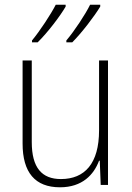

<svg xmlns="http://www.w3.org/2000/svg" viewBox="-20 -786 562 816"><path d="M406 -758V-766H363C343 -725 296 -654 262 -614V-606H287C328 -647 382 -718 406 -758ZM259 -758V-766H217C196 -725 150 -655 116 -614V-606H140C182 -647 236 -718 259 -758ZM439 -529H401V-232C401 -91 340 -25 239 -25C158 -25 115 -73 115 -182V-529H76V-176C76 -53 129 10 235 10C330 10 379 -44 401 -103H404L408 0H439Z"/></svg>

Font: Noto Sans Lao UI SemCond ExtLt
Style: Regular
Weight: 200
Width: 4
Designer: Monotype Design Team
Foundry: Monotype Imaging Inc.
Version: Version 2.000